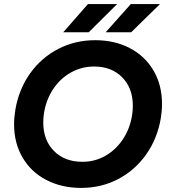

<svg xmlns="http://www.w3.org/2000/svg" viewBox="-20 -909 830 941"><path d="M49 -300Q49 -334 55 -370Q72 -471 127 -548.5Q182 -626 265 -669Q348 -712 446 -712Q542 -712 616.5 -673Q691 -634 732.5 -563Q774 -492 774 -400Q774 -365 768 -329Q751 -229 696 -151.5Q641 -74 558.5 -31Q476 12 378 12Q282 12 207 -27Q132 -66 90.5 -137Q49 -208 49 -300ZM192 -309Q192 -222 244.5 -169Q297 -116 384 -116Q444 -116 495 -144.5Q546 -173 581 -224.5Q616 -276 627 -342Q631 -365 631 -391Q631 -477 579 -530Q527 -583 441 -583Q381 -583 329 -554.5Q277 -526 242 -474.5Q207 -423 196 -357Q192 -334 192 -309ZM621 -889H764L623 -751H498ZM411 -889H554L415 -751H290Z"/></svg>

Font: Oak Sans
Style: Bold Italic
Weight: 700
Italic angle: -9.5°
Foundry: Erik Kennedy, Walven
Version: Version 1.000